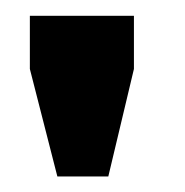

<svg xmlns="http://www.w3.org/2000/svg" viewBox="-20 -714 236 245"><path d="M18.1 -626V-693.8H150.9V-626L118.2 -488.8H53.2Z"/></svg>

Font: SimahzazaarabicW05-SemiBold
Style: Regular
Weight: 600
Designer: Ahmed zaza
Foundry: Ahmed zaza
Version: Version 1.001